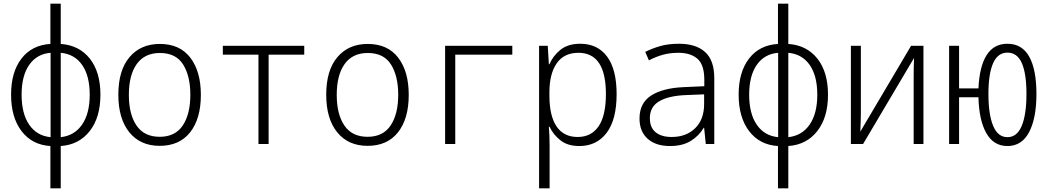

<svg xmlns="http://www.w3.org/2000/svg" viewBox="-20 -780 5670 1040"><path d="M253 240V11Q154 5 97 -69.5Q40 -144 40 -267Q40 -390 96.5 -463Q153 -536 253 -542V-760H309V-542Q409 -535 466.5 -462.5Q524 -390 524 -267Q524 -144 466 -70Q408 4 309 11V240ZM97 -267Q97 -164 138.5 -104Q180 -44 254 -37V-494Q180 -488 138.5 -429Q97 -370 97 -267ZM466 -267Q466 -369 425 -428Q384 -487 309 -494V-37Q383 -45 424.5 -105Q466 -165 466 -267Z M845 10Q740 10 680.5 -63.5Q621 -137 621 -267Q621 -399 681.5 -470.5Q742 -542 846 -542Q954 -542 1011 -467.5Q1068 -393 1068 -266Q1068 -137 1010 -63.5Q952 10 845 10ZM845 -39Q929 -39 970 -100.5Q1011 -162 1011 -267Q1011 -368 972 -430.5Q933 -493 846 -493Q764 -493 721 -433.5Q678 -374 678 -266Q678 -161 719.5 -100Q761 -39 845 -39Z M1380 0V-484H1187V-532H1628V-484H1435V0Z M1971 10Q1866 10 1806.5 -63.5Q1747 -137 1747 -267Q1747 -399 1807.5 -470.5Q1868 -542 1972 -542Q2080 -542 2137 -467.5Q2194 -393 2194 -266Q2194 -137 2136 -63.5Q2078 10 1971 10ZM1971 -39Q2055 -39 2096 -100.5Q2137 -162 2137 -267Q2137 -368 2098 -430.5Q2059 -493 1972 -493Q1890 -493 1847 -433.5Q1804 -374 1804 -266Q1804 -161 1845.5 -100Q1887 -39 1971 -39Z M2391 0V-532H2755V-484H2446V0Z M2900 240V-532H2947L2953 -432H2956Q2975 -477 3015.5 -510Q3056 -543 3123 -543Q3217 -543 3268.5 -473.5Q3320 -404 3320 -270Q3320 -132 3266 -60.5Q3212 11 3118 11Q3054 11 3015 -20.5Q2976 -52 2957 -93H2953Q2957 -44 2957 8V240ZM3109 -38Q3183 -38 3222.5 -96Q3262 -154 3262 -271Q3262 -494 3113 -494Q3035 -494 2995.5 -437Q2956 -380 2956 -280V-262Q2956 -153 2994.5 -95.5Q3033 -38 3109 -38Z M3609 11Q3532 11 3488 -28.5Q3444 -68 3444 -138Q3444 -222 3507 -262.5Q3570 -303 3683 -308L3795 -313V-348Q3795 -429 3758 -461.5Q3721 -494 3655 -494Q3609 -494 3571 -483.5Q3533 -473 3495 -453L3475 -499Q3513 -518 3556.5 -530.5Q3600 -543 3658 -543Q3750 -543 3799.5 -498Q3849 -453 3849 -357V0H3803L3794 -88H3792Q3766 -44 3721.5 -16.5Q3677 11 3609 11ZM3618 -38Q3697 -38 3745.5 -85.5Q3794 -133 3794 -217V-269L3695 -265Q3600 -261 3550 -231Q3500 -201 3500 -140Q3500 -89 3531.5 -63.5Q3563 -38 3618 -38Z M4194 240V11Q4095 5 4038 -69.5Q3981 -144 3981 -267Q3981 -390 4037.5 -463Q4094 -536 4194 -542V-760H4250V-542Q4350 -535 4407.5 -462.5Q4465 -390 4465 -267Q4465 -144 4407 -70Q4349 4 4250 11V240ZM4038 -267Q4038 -164 4079.5 -104Q4121 -44 4195 -37V-494Q4121 -488 4079.5 -429Q4038 -370 4038 -267ZM4407 -267Q4407 -369 4366 -428Q4325 -487 4250 -494V-37Q4324 -45 4365.5 -105Q4407 -165 4407 -267Z M4589 0V-532H4643V-167Q4643 -142 4642 -117.5Q4641 -93 4640 -67L4915 -532H4982V0H4929V-363Q4929 -413 4931 -466L4655 0Z M5121 0V-532H5175V-301H5280Q5285 -419 5324 -481Q5363 -543 5437 -543Q5516 -543 5555 -473Q5594 -403 5594 -271Q5594 -140 5554.5 -64.5Q5515 11 5437 11Q5362 11 5322.5 -59Q5283 -129 5280 -253H5175V0ZM5437 -37Q5489 -37 5514.5 -98.5Q5540 -160 5540 -271Q5540 -381 5515 -438Q5490 -495 5437 -495Q5385 -495 5359.5 -438Q5334 -381 5334 -271Q5334 -160 5359.5 -98.5Q5385 -37 5437 -37Z"/></svg>

Font: Noto Sans Mono SemiCondensed Light
Style: Regular
Weight: 300
Width: 4
Designer: Monotype Design Team
Foundry: Monotype Imaging Inc.
Version: Version 2.014; ttfautohint (v1.8.4.7-5d5b)